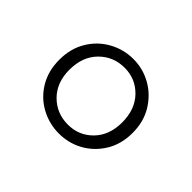

<svg xmlns="http://www.w3.org/2000/svg" viewBox="-73 -855 489 489"><g transform="rotate(45 171.0 -610.5)"><path d="M172.2 -508.6Q211.8 -508.6 239 -536.4Q266.2 -564.3 266.2 -610.3Q266.2 -657.2 239 -685.3Q211.8 -713.4 172.2 -713.4Q131.5 -713.4 103.8 -685.3Q76.1 -657.2 76.1 -610.3Q76.1 -564.3 103.8 -536.4Q131.5 -508.6 172.2 -508.6ZM172.2 -476.3Q137.3 -476.3 106.9 -492.7Q76.4 -509.2 58.2 -539.5Q39.9 -569.8 39.9 -610.3Q39.9 -650.6 58.2 -680.9Q76.4 -711.3 106.9 -728.1Q137.3 -744.9 172.2 -744.9Q207 -744.9 236.8 -728.1Q266.7 -711.3 285.3 -680.9Q303.9 -650.6 303.9 -610.3Q303.9 -569.8 285.3 -539.5Q266.7 -509.2 236.8 -492.7Q207 -476.3 172.2 -476.3Z"/></g></svg>

Font: Noto Serif HK ExtraLight
Style: Regular
Weight: 200
Designer: Ryoko NISHIZUKA 西塚涼子 (kana & ideographs); Frank Grießhammer (Latin, Greek & Cyrillic); Wenlong ZHANG 张文龙 (bopomofo); San
Foundry: Adobe
Version: Version 2.002-H1;hotconv 1.1.0;makeotfexe 2.6.0